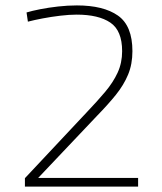

<svg xmlns="http://www.w3.org/2000/svg" viewBox="-20 -689 600 709"><path d="M72 0V-31L299 -273Q339 -315 368.5 -350Q398 -385 414.5 -421Q431 -457 431 -500Q431 -576 387.5 -605.5Q344 -635 263 -635Q236 -635 202.5 -631Q169 -627 137.5 -621Q106 -615 83 -609L78 -643Q98 -649 128.5 -655Q159 -661 194.5 -665Q230 -669 264 -669Q362 -669 415.5 -631.5Q469 -594 469 -500Q469 -452 453 -413.5Q437 -375 408 -339Q379 -303 338 -261L121 -32H490V0Z"/></svg>

Font: Cairo Play ExtraLight
Style: Regular
Weight: 250
Version: Version 3.119